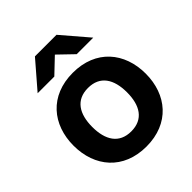

<svg xmlns="http://www.w3.org/2000/svg" viewBox="-205 -861 1001 1001"><g transform="rotate(-45 296.0 -360.0)"><path d="M296 12C466 12 562 -105 562 -260C562 -415 466 -532 296 -532C126 -532 30 -415 30 -260C30 -105 126 12 296 12ZM91 -586H214L297 -665L379 -586H501L376 -732H217ZM168 -260C168 -356 207 -420 296 -420C385 -420 424 -356 424 -260C424 -164 385 -100 296 -100C207 -100 168 -164 168 -260Z"/></g></svg>

Font: Aspekta 650
Style: Regular
Weight: 650
Designer: Ivo Dolenc
Version: Version 2.000